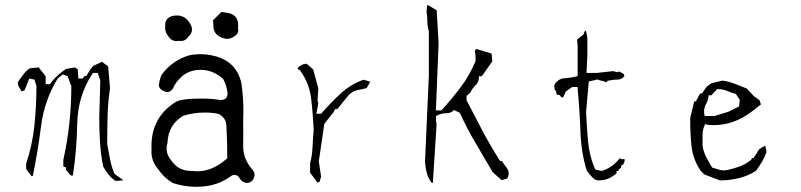

<svg xmlns="http://www.w3.org/2000/svg" viewBox="-20 -700 3049 731"><path d="M251.5 -371.1Q251.5 -227.5 221.2 -91.8V-65.9L231 -63V-53.7L249.5 -31.7H257.3Q272 -125 273.9 -226.6Q275.9 -334.5 331.5 -418.9L334 -422.4H352.1L361.8 -393.6L357.9 -252Q357.9 -205.1 360.8 -157.5Q363.8 -109.9 373 -65.9Q381.3 -50.3 394 -34.7Q405.3 -20 420.4 -11.2L448.2 -13.2L447.3 -15.6L416 -38.1Q404.3 -65.4 399.2 -92.5Q394 -119.6 388.2 -150.9V-151.4Q388.2 -205.1 389.6 -259.3Q391.1 -313.5 398.9 -363.8L391.6 -447.3L368.2 -464.8L335.4 -449.2L324.2 -436L308.6 -410.6H302.2L294.4 -400.9H278.3L275.9 -436.5L265.1 -443.4L231.4 -437.5Q200.2 -416.5 181.2 -394Q176.3 -388.7 169.9 -379.4H153.8V-409.7L127.4 -443.4L93.3 -439.9Q79.6 -430.7 69.8 -417.5Q60.1 -404.3 47.9 -387.7Q47.9 -386.2 47.9 -384.3Q47.9 -375 53 -367.9Q58.1 -360.8 61.5 -352.1L73.7 -356.4L91.3 -400.9L111.3 -397L118.7 -372.1V-371.1Q118.7 -295.4 110.8 -220.7Q103 -146.5 79.6 -77.6V-56.2L100.6 -28.8L105 -30.3Q124 -122.6 136.2 -219.2Q149.4 -319.8 199.7 -401.4L219.2 -416.5L237.3 -410.2L251.5 -372.6Z M822.3 -654.3Q807.1 -638.2 791 -623Q792.5 -612.8 792.5 -602.3Q792.5 -591.8 795.4 -583.5Q801.8 -566.9 820.3 -558.6Q833.5 -552.2 845.2 -552.2Q862.3 -552.2 877.9 -565.9Q887.2 -573.7 887.2 -585Q887.2 -587.9 886.2 -592.3Q886.7 -598.6 886.7 -605.7Q886.7 -612.8 884.8 -620.1Q877.4 -647.5 840.8 -651.9Q831.1 -652.8 822.3 -654.3ZM608.9 -604.5Q608.9 -602.1 608.9 -598.6Q608.9 -595.7 608.9 -593.3Q608.9 -576.7 620.1 -563Q632.3 -543.5 652.3 -543.5Q656.7 -543.5 662.1 -544.4Q666.5 -543.9 669.4 -543.9Q685.1 -543.9 695.3 -558.1L696.3 -559.1Q702.6 -565.4 705.6 -569.8Q710.9 -578.1 710.9 -588.1Q710.9 -598.1 703.6 -610.4Q685.5 -641.1 653.8 -641.1Q629.4 -641.1 617.7 -628.9Q608.9 -620.1 608.9 -604.5ZM905.8 -144 906.2 -192.9Q906.2 -215.3 905.8 -237.3V-237.8Q906.7 -257.3 906.7 -277.3Q906.7 -331.5 898.9 -384.3Q889.2 -425.8 862.8 -451.9Q836.4 -478 792.5 -487.8Q768.1 -493.7 744.4 -493.7Q720.7 -493.7 698.2 -488.8Q634.8 -469.2 595.2 -415Q588.4 -399.9 586.4 -384.3Q585 -379.4 585 -376Q585 -366.2 593.3 -359.4Q607.4 -349.6 617.7 -349.6Q634.3 -349.6 645 -376.5Q680.7 -434.1 742.2 -434.1Q757.8 -434.1 771.5 -431.2Q804.2 -422.9 829.1 -399.9L830.1 -398.9Q844.2 -370.1 846.2 -346.2Q846.2 -344.7 846.2 -341.8Q846.2 -338.9 845 -334.5Q843.8 -330.1 839.8 -325.7Q833.5 -319.3 820.8 -319.3Q816.4 -319.3 809.6 -320.6Q802.7 -321.8 792.5 -322.8Q772 -324.7 747.1 -324.7Q722.2 -324.7 710.9 -324Q699.7 -323.2 696.8 -322.8Q665 -320.3 650.9 -313Q556.6 -254.9 556.6 -144Q556.6 -137.7 557.1 -130.9Q556.6 -126.5 556.6 -123Q556.6 -85.4 582 -56.2Q604.5 -22.5 638.7 -2.9Q682.6 11.2 726.6 11.2Q754.9 11.2 783.7 5.4Q827.1 -4.9 862.8 -31.7Q868.2 -34.2 872.6 -34.2Q886.2 -34.2 894 -18.6Q903.3 -5.4 919.4 -3.4Q931.6 -3.4 939.9 -11.7Q949.2 -23.4 949.2 -34.2Q949.2 -46.4 937 -59.6Q937 -59.6 936.5 -59.6Q905.8 -96.7 905.8 -144ZM731.9 -47.9Q721.7 -47.9 711.4 -49.3Q709.5 -49.3 707 -49.3Q659.2 -49.3 632.8 -88.4Q614.3 -109.4 614.3 -134.3Q614.3 -145 617.7 -156.2Q620.1 -225.1 677.7 -259.3L679.7 -259.8Q718.3 -271.5 759.3 -271.5Q792.5 -271.5 814.5 -265.6Q822.3 -260.7 828.1 -254.9Q834 -249 837.6 -241.2Q841.3 -233.4 841.8 -224.1Q845.2 -171.4 845.2 -100.6V-97.2L842.8 -95.2Q788.6 -47.9 731.9 -47.9Z M1256.3 -284.7H1264.2Q1305.2 -335.4 1306.6 -336.9Q1322.8 -354 1342.8 -357.4Q1360.8 -360.4 1376 -364.7L1389.2 -387.7V-389.2L1364.3 -396.5Q1318.4 -380.4 1280.8 -347.2Q1241.7 -312 1202.6 -267.1H1184.6L1191.9 -307.1L1189 -316.4L1191.9 -364.3L1172.4 -435.5L1147.5 -457.5Q1137.2 -457 1129.4 -453.1Q1119.1 -447.8 1113.8 -440.9V-436L1120.6 -434.1L1122.1 -432.1Q1157.2 -384.8 1164.3 -326.9Q1171.4 -269 1174.3 -206.1Q1171.4 -173.3 1169.9 -140.6Q1168.5 -107.9 1160.6 -78.1V-42.5L1188 -6.3H1195.8L1202.6 -26.9L1193.8 -85.9L1214.8 -228.5L1249.5 -272.5Z M1604 -657.2Q1606.9 -638.7 1606.9 -618.7Q1606.9 -599.6 1612.8 -581.1V-413.1L1598.1 -84Q1600.1 -58.6 1605.7 -38.8Q1611.3 -19 1624 -3.4L1627.9 -3.9L1642.1 -224.6L1640.1 -242.7V-258.3L1644 -260.3Q1660.2 -269 1679.7 -269Q1694.8 -269 1705.1 -277.8L1709 -281.2L1731 -270Q1758.3 -209.5 1791.3 -154.3Q1824.2 -99.1 1855.5 -44.9L1889.6 -14.2L1910.6 -20L1916 -30.8Q1916.5 -35.2 1916.5 -39.1Q1916.5 -51.8 1909.2 -61Q1898.9 -74.2 1890.6 -87.4H1883.8Q1846.2 -146.5 1815.9 -203.9Q1785.6 -261.2 1756.3 -318.4V-335.4L1770.5 -347.2Q1777.8 -363.3 1791.5 -376.5Q1802.2 -387.2 1803.2 -402.8L1803.7 -409.7H1814.5L1854.5 -466.8L1851.6 -496.1L1794.9 -513.2H1792L1788.1 -504.9L1790.5 -487.8V-467.3Q1768.1 -413.1 1734.1 -368.2Q1700.2 -323.2 1660.6 -279.8H1639.6L1649.9 -535.2L1642.6 -660.6L1610.4 -680.2H1606.4Z M2327.6 -40.5V-49.3H2334.5L2336.4 -55.2L2344.2 -61L2346.7 -72.8H2352.5L2357.9 -84.5V-94.2H2342.3L2341.3 -99.6Q2312.5 -62 2272.9 -49.8L2271 -49.3L2246.6 -54.2L2245.1 -57.6Q2224.1 -105.5 2218.8 -162.4Q2213.4 -219.2 2211.4 -273.4L2221.7 -389.6L2254.9 -397.5Q2264.6 -393.1 2272.5 -392.1Q2280.3 -391.1 2287.6 -386.2L2293 -392.1Q2313.5 -397 2332.5 -397Q2345.7 -397 2357.4 -410.2L2355 -418L2337.4 -428.2L2331.1 -424.8L2314 -429.2L2252.4 -422.4H2212.9L2216.3 -491.2V-546.9Q2216.3 -566.9 2210 -583.5L2206.1 -581.1L2201.7 -568.8L2176.8 -549.3L2179.2 -527.8V-410.2Q2161.6 -405.8 2152.8 -404.8Q2138.2 -402.3 2127 -401.9Q2108.4 -400.9 2093.3 -381.8L2089.8 -373L2092.8 -355H2096.7L2099.6 -339.4H2104.5Q2109.4 -339.4 2112.3 -336.4Q2115.2 -333.5 2116.2 -330.1L2121.6 -329.1L2124.5 -330.1L2134.8 -352.5L2158.7 -368.7H2178.7Q2187 -282.7 2189.9 -198.7Q2192.9 -116.2 2214.4 -49.3Q2230.5 -29.3 2237.3 -22.5Q2245.6 -14.2 2257.8 -13.2Q2278.8 -13.2 2295.2 -19.8Q2311.5 -26.4 2327.6 -40.5Z M2848.6 -98.1H2842.8L2839.8 -91.3Q2816.9 -73.7 2795.4 -65.9Q2774.4 -58.6 2751.5 -53.2Q2742.2 -51.3 2733.9 -51.3Q2725.6 -51.3 2716.6 -54.4Q2707.5 -57.6 2691.4 -62Q2678.2 -83.5 2668.2 -103Q2658.2 -122.6 2654.8 -145V-184.1Q2654.8 -204.6 2662.1 -221.7L2664.6 -227.1L2679.7 -224.1Q2687.5 -223.6 2699.5 -223.6Q2711.4 -223.6 2730.2 -226.1Q2749 -228.5 2769 -235.4Q2810.1 -249.5 2846.2 -278.3L2877 -302.2L2871.6 -318.8L2850.6 -333.5L2823.7 -362.8Q2800.3 -371.6 2777.8 -380.9Q2755.4 -390.1 2730 -393.1L2688 -382.8L2670.4 -369.6L2653.3 -345.7L2644 -341.8L2629.4 -314H2625H2623L2607.9 -251Q2607.9 -243.2 2607.9 -235.8Q2607.9 -187.5 2612.8 -143.6Q2618.2 -93.8 2647.5 -49.8L2662.1 -35.6L2721.2 -13.2Q2759.3 -13.2 2794.7 -22.2Q2830.1 -31.2 2858.9 -50.3Q2872.1 -68.8 2881.6 -85Q2891.1 -101.1 2898.4 -121.6L2893.6 -145.5L2881.8 -139.2L2869.6 -130.9L2861.3 -117.2ZM2700.2 -258.3H2663.1L2661.6 -264.2Q2660.6 -270 2660.6 -274.9Q2660.6 -290 2668 -303.5Q2675.3 -316.9 2677.2 -331.1L2678.2 -337.4H2689L2710.4 -360.8H2713.9Q2731 -360.8 2747.6 -354Q2762.2 -347.7 2781.7 -342.3L2796.4 -320.3L2793.9 -294.9L2752.9 -274.4Z"/></svg>

Font: Bakudai
Style: ExtraLight
Weight: 200
Version: Version 1.48